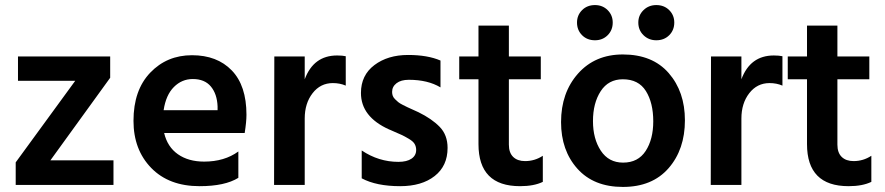

<svg xmlns="http://www.w3.org/2000/svg" viewBox="-20 -730 3494 758"><path d="M428 0H42V-89L277 -411H51V-507H415V-423L179 -97H428Z M921 -28Q868 5 768 5Q647 5 577 -67Q507 -139 507 -253Q507 -374 573 -443Q639 -512 738 -512Q837 -512 895 -452Q953 -392 953 -277Q953 -249 946 -205H628Q641 -150 682.5 -121Q724 -92 786 -92Q866 -92 921 -132ZM741 -418Q698 -418 666.5 -386.5Q635 -355 626 -295H839V-310Q837 -359 812.5 -388.5Q788 -418 741 -418Z M1183 0H1062L1063 -507H1183V-417Q1218 -511 1311 -511Q1332 -511 1345 -508V-392Q1322 -402 1294 -402Q1245 -402 1214 -362Q1183 -322 1183 -262Z M1747 -146Q1747 -75 1696 -35Q1645 5 1560 5Q1466 5 1408 -26V-136Q1475 -91 1553 -91Q1586 -91 1604.5 -103.5Q1623 -116 1623 -138Q1623 -151 1617 -161.5Q1611 -172 1594 -182Q1577 -192 1567.5 -196.5Q1558 -201 1530 -213Q1527 -214 1525.5 -215Q1524 -216 1521 -217Q1518 -218 1516 -219Q1405 -269 1405 -363Q1405 -433 1458 -473Q1511 -513 1591 -513Q1668 -513 1719 -491V-385Q1669 -415 1594 -415Q1563 -415 1545.5 -401.5Q1528 -388 1528 -367Q1528 -359 1530.5 -352Q1533 -345 1539.5 -338.5Q1546 -332 1552 -327Q1558 -322 1569 -316.5Q1580 -311 1588 -307Q1596 -303 1610 -297Q1624 -291 1632 -287Q1685 -261 1716 -229Q1747 -197 1747 -146Z M2123 -12Q2088 5 2033 5Q1869 5 1869 -161V-417H1793V-507H1869V-629H1989V-507H2115V-417H1989V-159Q1989 -127 2006 -110.5Q2023 -94 2053 -94Q2091 -94 2123 -115Z M2684 -255Q2684 -140 2619.5 -66Q2555 8 2439 8Q2324 8 2259.5 -64Q2195 -136 2195 -248Q2195 -364 2262 -439.5Q2329 -515 2439 -515Q2556 -515 2620 -441.5Q2684 -368 2684 -255ZM2321 -252Q2321 -182 2352 -135Q2383 -88 2440 -88Q2499 -88 2529 -134Q2559 -180 2559 -251Q2559 -324 2530 -370.5Q2501 -417 2439 -417Q2382 -417 2351.5 -370Q2321 -323 2321 -252ZM2642 -641Q2642 -611 2622 -591Q2602 -571 2571 -571Q2541 -571 2520.5 -591Q2500 -611 2500 -641Q2500 -670 2520.5 -690Q2541 -710 2571 -710Q2602 -710 2622 -690Q2642 -670 2642 -641ZM2399 -641Q2399 -611 2379 -591Q2359 -571 2329 -571Q2298 -571 2278 -591Q2258 -611 2258 -641Q2258 -670 2278 -690Q2298 -710 2329 -710Q2359 -710 2379 -690Q2399 -670 2399 -641Z M2907 0H2786L2787 -507H2907V-417Q2942 -511 3035 -511Q3056 -511 3069 -508V-392Q3046 -402 3018 -402Q2969 -402 2938 -362Q2907 -322 2907 -262Z M3420 -12Q3385 5 3330 5Q3166 5 3166 -161V-417H3090V-507H3166V-629H3286V-507H3412V-417H3286V-159Q3286 -127 3303 -110.5Q3320 -94 3350 -94Q3388 -94 3420 -115Z"/></svg>

Font: Hind Madurai SemiBold
Style: Regular
Weight: 600
Designer: Jyotish Sonowal
Foundry: Indian Type Foundry
Version: Version 1.001;PS 1.0;hotconv 1.0.86;makeotf.lib2.5.63406; tt